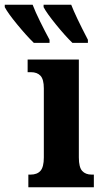

<svg xmlns="http://www.w3.org/2000/svg" viewBox="-108 -786 431 806"><path d="M11 -53H20Q48 -53 62 -69Q76 -85 76 -125V-415Q76 -453 62 -468Q48 -483 22 -483H8V-536H223V-125Q223 -84 237 -68.5Q251 -53 277 -53H286V0H11ZM-88 -756V-766H29Q40 -737 60.5 -695.5Q81 -654 100 -619V-606H34Q4 -635 -35.5 -683Q-75 -731 -88 -756ZM75 -756V-766H191Q209 -719 261 -619V-606H196Q166 -635 127 -683Q88 -731 75 -756Z"/></svg>

Font: Noto Serif CondExtraBold
Style: Regular
Weight: 800
Width: 3
Designer: Monotype Design Team
Foundry: Monotype Imaging Inc.
Version: Version 1.001